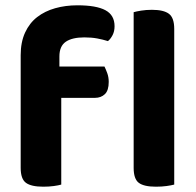

<svg xmlns="http://www.w3.org/2000/svg" viewBox="-20 -697 739 724"><path d="M204 -446H374Q379 -436 384.5 -421Q390 -406 390 -388Q390 -356 375.5 -342Q361 -328 338 -328H211V-1Q201 2 183 4.5Q165 7 143 7Q98 7 78 -7.5Q58 -22 58 -64V-489Q58 -538 74.5 -574Q91 -610 120 -632.5Q149 -655 188 -666Q227 -677 272 -677Q343 -677 377.5 -658.5Q412 -640 412 -598Q412 -579 404.5 -564.5Q397 -550 387 -542Q368 -548 346.5 -552Q325 -556 298 -556Q252 -556 228 -539.5Q204 -523 204 -484ZM568 7Q523 7 503.5 -7.5Q484 -22 484 -64V-651Q494 -654 512.5 -657Q531 -660 553 -660Q597 -660 617 -645Q637 -630 637 -588V-1Q626 2 608 4.5Q590 7 568 7Z"/></svg>

Font: Baloo Bhaina 2
Style: Bold
Weight: 700
Designer: Yesha Goshar, Manish Minz, Shuchita Grover and Ek Type
Foundry: Ek Type
Version: Version 1.640;hotconv 1.0.111;makeotfexe 2.5.65597; ttfautoh